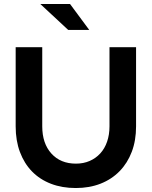

<svg xmlns="http://www.w3.org/2000/svg" viewBox="-20 -938 765 968"><path d="M59 0ZM666 -301Q666 -230 644.5 -173Q623 -116 583 -75Q543 -34 487 -12Q431 10 362 10Q293 10 237 -11.5Q181 -33 141.5 -73.5Q102 -114 80.5 -171.5Q59 -229 59 -301V-700H193V-301Q193 -215 239 -164Q285 -113 363 -113Q401 -113 432 -126.5Q463 -140 485.5 -164.5Q508 -189 520 -224Q532 -259 532 -301V-700H666ZM333 -918 430 -787H324L183 -918Z"/></svg>

Font: Rosa Sans SemiBold
Style: Regular
Weight: 600
Designer: Pentagram / MCKL
Foundry: Pentagram / MCKL
Version: Version 1.005;September 16, 2019;FontCreator 11.5.0.2425 64-